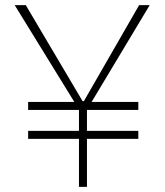

<svg xmlns="http://www.w3.org/2000/svg" viewBox="-20 -724 639 744"><path d="M286 0H317V-186H516V-217H317V-298H516V-329H335L560 -704H519L305 -332H300L80 -704H37L268 -329H89V-298H286V-217H89V-186H286Z"/></svg>

Font: SSpoqa Han Sans Neo Thin
Style: Regular
Weight: 100
Designer: [Spoqa Han Sans Neo] Dong-huui Kim  Younghwa Kang  Yujin Lee  [Noto Sans] Ryoko NISHIZUKA  (kana & ideographs); Paul D. 
Foundry: Spoqa (http://www.spoqa-han-sans.com)
Version: Version 1.000